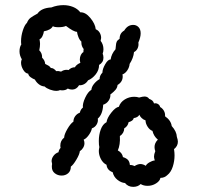

<svg xmlns="http://www.w3.org/2000/svg" viewBox="-20 -728 776 748"><path d="M116 -418Q121 -408 131 -400Q141 -392 154 -391Q161 -384 174.5 -379Q188 -374 200 -374Q208 -374 214 -377Q217 -376 223 -376Q236 -376 244 -383Q252 -379 261 -379Q278 -379 288 -396Q298 -395 307.5 -400Q317 -405 323 -415Q340 -422 353 -438.5Q366 -455 366 -475Q383 -485 383 -503Q383 -512 380 -519Q383 -527 383 -536Q383 -555 372 -569Q374 -577 374 -580Q374 -591 368.5 -600.5Q363 -610 353 -614Q351 -635 332 -658Q313 -681 293 -680Q282 -694 264.5 -701Q247 -708 227 -708Q203 -708 180 -699Q141 -697 126 -675Q109 -666 99.5 -659Q90 -652 85 -639Q76 -631 69 -609.5Q62 -588 62 -567Q62 -559 63 -555Q56 -544 56 -528Q56 -512 65 -497Q62 -491 62 -484Q62 -470 70.5 -456Q79 -442 90 -441Q91 -433 99.5 -427Q108 -421 116 -418ZM528 -598Q528 -614 519.5 -622.5Q511 -631 499 -631Q477 -631 464 -609Q446 -599 446 -577Q437 -571 434.5 -565Q432 -559 431.5 -550Q431 -541 430 -536Q414 -518 411 -496Q401 -497 390 -478Q379 -459 379 -445Q368 -434 368 -420Q356 -413 346.5 -401.5Q337 -390 336 -378Q323 -371 312 -347.5Q301 -324 303 -309Q294 -302 291 -289Q280 -285 273 -275.5Q266 -266 266 -254Q255 -247 242.5 -225.5Q230 -204 230 -192Q215 -180 215 -161Q215 -155 216 -152Q209 -144 208 -135Q196 -131 188.5 -121Q181 -111 181 -100Q181 -97 183 -89Q182 -85 182 -78Q182 -62 193.5 -53Q205 -44 220 -44Q235 -44 245.5 -53Q256 -62 256 -79Q265 -85 277.5 -106Q290 -127 291 -139Q299 -144 304 -152.5Q309 -161 309 -170Q309 -177 306 -184Q316 -188 326 -202Q336 -216 338 -228Q350 -232 356.5 -243Q363 -254 361 -266Q380 -282 382 -320Q395 -324 403 -335.5Q411 -347 410 -360Q422 -369 429.5 -377.5Q437 -386 438 -397Q458 -409 458 -430Q458 -435 457 -438Q468 -442 476 -454Q484 -466 485 -479Q500 -502 502 -525Q512 -530 516.5 -540.5Q521 -551 519 -562Q528 -583 528 -598ZM186 -626Q191 -622 208 -622Q227 -622 237 -627Q267 -604 280 -604Q281 -595 285.5 -583.5Q290 -572 297 -566V-562Q297 -548 306 -537Q305 -533 305 -525Q299 -522 295 -514Q291 -506 291 -496Q291 -491 293 -483Q287 -481 280.5 -476Q274 -471 272 -466Q258 -466 247 -455Q244 -456 239 -456Q228 -456 218 -449Q208 -452 199 -451Q188 -464 178 -463Q174 -470 165.5 -474Q157 -478 156 -479Q155 -493 144 -503V-506Q144 -521 133 -532Q136 -546 136 -557Q136 -563 134 -575Q141 -578 145.5 -587.5Q150 -597 151 -606Q178 -611 186 -626ZM649 -237Q646 -259 623 -275Q624 -287 618.5 -296.5Q613 -306 604 -311Q602 -319 595 -323Q588 -327 580 -325Q578 -332 573.5 -336Q569 -340 561 -343Q555 -352 543 -352Q536 -352 522 -348Q513 -351 503 -351Q483 -351 466 -340.5Q449 -330 443 -312Q430 -310 413.5 -289Q397 -268 395 -252Q380 -244 372.5 -223.5Q365 -203 365 -179Q365 -162 367 -155Q365 -145 365 -140Q365 -124 373 -108.5Q381 -93 395 -86Q397 -65 419 -57Q423 -39 437.5 -27.5Q452 -16 467 -15Q479 0 499 0Q517 0 528 -11Q539 -4 555 -4Q573 -4 588 -13.5Q603 -23 605 -35Q621 -35 632 -46Q646 -57 653 -78.5Q660 -100 660 -123Q660 -133 658 -147Q673 -159 673 -176Q673 -183 669 -195Q668 -216 649 -237ZM548 -82Q537 -89 527 -89Q517 -89 504 -81Q494 -86 486 -85Q485 -98 478.5 -105Q472 -112 459 -116Q456 -133 439 -142Q449 -164 447 -198Q455 -203 459.5 -211Q464 -219 464 -228Q478 -236 481 -252Q499 -257 501 -268Q517 -270 523 -281Q525 -275 531.5 -268.5Q538 -262 547 -259Q547 -247 555 -234.5Q563 -222 574 -218Q579 -197 595 -184Q582 -171 582 -155Q582 -147 585 -139Q580 -127 580 -118Q580 -112 583 -103Q573 -102 562 -95.5Q551 -89 548 -82Z"/></svg>

Font: Pangolin
Style: Regular
Weight: 400
Designer: Kevin Burke
Foundry: Google, Inc.
Version: Version 1.101